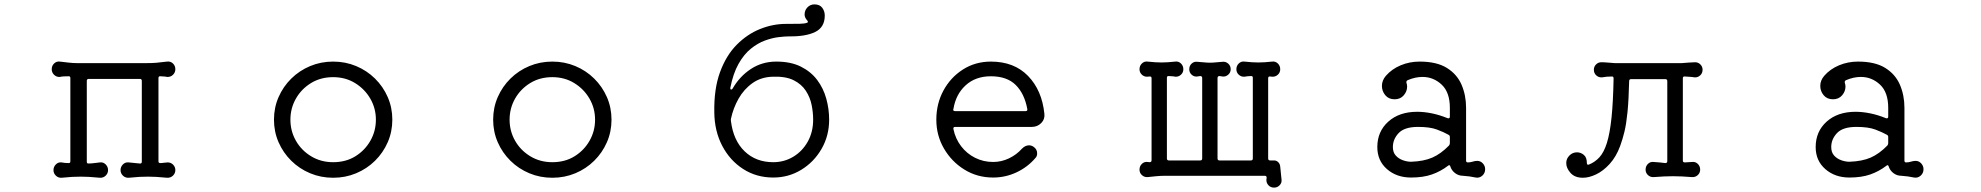

<svg xmlns="http://www.w3.org/2000/svg" viewBox="-20 -793 9040 876"><path d="M745 -52Q760 -52 770 -41.5Q780 -31 780 -17Q780 -2 769 8.5Q758 19 742 18Q711 15 692 14Q673 13 655 13Q634 13 615.5 14Q597 15 568 18Q552 19 541 8.5Q530 -2 530 -17Q530 -32 541 -43Q552 -54 568 -52Q579 -51 592 -49.5Q605 -48 618 -47H620Q627 -47 627 -55V-424Q627 -433 618 -433H385Q376 -433 376 -424V-55Q376 -47 383 -47Q397 -47 410.5 -49Q424 -51 436 -52Q451 -54 462 -43Q473 -32 473 -17Q473 -2 462 8.5Q451 19 436 18Q405 15 385.5 14Q366 13 349 13Q328 13 309.5 14Q291 15 261 18Q246 19 235 8.5Q224 -2 224 -17Q224 -32 235 -43Q246 -54 261 -52Q275 -49 292 -49H294Q301 -49 301 -57V-437Q301 -445 294 -445Q284 -445 272.5 -444.5Q261 -444 253 -442Q238 -441 227 -451.5Q216 -462 216 -477Q216 -493 227 -503.5Q238 -514 253 -512Q271 -510 292 -507.5Q313 -505 332 -505H646Q673 -505 692 -506.5Q711 -508 742 -512Q758 -514 769 -503.5Q780 -493 780 -477Q780 -462 769 -451.5Q758 -441 742 -442Q735 -444 727.5 -444Q720 -444 712 -445H710Q703 -445 703 -437V-57Q703 -49 711 -49Q719 -49 728.5 -50.5Q738 -52 745 -52Z M1500 -512Q1556 -512 1605 -491.5Q1654 -471 1691 -434.5Q1728 -398 1749 -350Q1770 -302 1770 -247Q1770 -192 1749 -144Q1728 -96 1691 -59.5Q1654 -23 1605 -2.5Q1556 18 1500 18Q1444 18 1395 -2.5Q1346 -23 1309 -59.5Q1272 -96 1251 -144Q1230 -192 1230 -247Q1230 -302 1251 -350Q1272 -398 1309 -434.5Q1346 -471 1395 -491.5Q1444 -512 1500 -512ZM1500 -53Q1558 -53 1601.5 -80Q1645 -107 1670 -151Q1695 -195 1695 -247Q1695 -299 1669.5 -343Q1644 -387 1600 -414Q1556 -441 1500 -441Q1443 -441 1399 -414Q1355 -387 1330 -343Q1305 -299 1305 -247Q1305 -195 1330 -151Q1355 -107 1399.5 -80Q1444 -53 1500 -53Z M2500 -512Q2556 -512 2605 -491.5Q2654 -471 2691 -434.5Q2728 -398 2749 -350Q2770 -302 2770 -247Q2770 -192 2749 -144Q2728 -96 2691 -59.5Q2654 -23 2605 -2.5Q2556 18 2500 18Q2444 18 2395 -2.5Q2346 -23 2309 -59.5Q2272 -96 2251 -144Q2230 -192 2230 -247Q2230 -302 2251 -350Q2272 -398 2309 -434.5Q2346 -471 2395 -491.5Q2444 -512 2500 -512ZM2500 -53Q2558 -53 2601.5 -80Q2645 -107 2670 -151Q2695 -195 2695 -247Q2695 -299 2669.5 -343Q2644 -387 2600 -414Q2556 -441 2500 -441Q2443 -441 2399 -414Q2355 -387 2330 -343Q2305 -299 2305 -247Q2305 -195 2330 -151Q2355 -107 2399.5 -80Q2444 -53 2500 -53Z M3508 17Q3431 17 3370.5 -22Q3310 -61 3275 -128Q3240 -195 3239 -280Q3237 -387 3265 -463.5Q3293 -540 3341 -588.5Q3389 -637 3447.5 -660.5Q3506 -684 3566 -684Q3607 -684 3629 -684.5Q3651 -685 3662 -689Q3666 -690 3666 -694Q3666 -697 3661 -702Q3651 -714 3651 -727Q3651 -746 3664 -759.5Q3677 -773 3696 -773Q3720 -773 3731.5 -757.5Q3743 -742 3743 -722Q3743 -669 3700 -647.5Q3657 -626 3580 -627Q3561 -627 3532 -623.5Q3503 -620 3470 -608Q3437 -596 3405.5 -570.5Q3374 -545 3349.5 -501.5Q3325 -458 3312 -392V-390Q3312 -385 3315.5 -384.5Q3319 -384 3322 -388Q3354 -444 3405.5 -478Q3457 -512 3522 -512Q3588 -512 3634 -489Q3680 -466 3708.5 -428Q3737 -390 3750 -342.5Q3763 -295 3763 -247Q3763 -174 3728.5 -114Q3694 -54 3636 -18.5Q3578 17 3508 17ZM3508 -53Q3558 -53 3599.5 -78Q3641 -103 3665.5 -147Q3690 -191 3690 -247Q3690 -280 3683 -314.5Q3676 -349 3656.5 -379Q3637 -409 3601 -427Q3565 -445 3507 -443Q3453 -442 3413.5 -414Q3374 -386 3349.5 -342.5Q3325 -299 3315 -251Q3314 -246 3315 -240Q3326 -152 3377.5 -102.5Q3429 -53 3508 -53Z M4511 17Q4439 17 4380.5 -19Q4322 -55 4287 -115Q4252 -175 4252 -247Q4252 -320 4284.5 -380Q4317 -440 4373.5 -476Q4430 -512 4501 -512Q4607 -512 4670.5 -446.5Q4734 -381 4745 -274Q4748 -249 4730.5 -231.5Q4713 -214 4688 -214H4338Q4328 -214 4330 -204Q4339 -160 4365 -126Q4391 -92 4429 -73Q4467 -54 4511 -54Q4549 -54 4583.5 -70.5Q4618 -87 4643 -115Q4658 -130 4675 -130Q4686 -130 4696 -123Q4712 -112 4712 -93Q4712 -80 4704 -72Q4668 -30 4617.5 -6.5Q4567 17 4511 17ZM4330 -296Q4330 -295 4329.5 -294.5Q4329 -294 4329 -293Q4329 -286 4338 -286H4659Q4669 -286 4667 -296Q4654 -366 4614 -405.5Q4574 -445 4501 -445Q4431 -445 4386 -404Q4341 -363 4330 -296Z M5827 26Q5829 41 5818.5 52Q5808 63 5793 63Q5777 63 5767 52Q5757 41 5758 26L5759 19V17Q5759 9 5750 9H5295Q5276 9 5255 11Q5234 13 5216 15Q5201 16 5190 6Q5179 -4 5179 -19Q5179 -35 5190 -45.5Q5201 -56 5216 -54Q5218 -54 5220.5 -53.5Q5223 -53 5225 -53Q5234 -53 5234 -62V-436Q5234 -444 5227 -444Q5223 -444 5220 -443.5Q5217 -443 5213 -443Q5199 -443 5189 -453Q5179 -463 5179 -477Q5179 -493 5190 -503.5Q5201 -514 5216 -512Q5235 -510 5250 -509Q5265 -508 5279 -508Q5293 -508 5308.5 -509Q5324 -510 5342 -512Q5357 -514 5368 -503.5Q5379 -493 5379 -477Q5379 -462 5368 -452Q5357 -442 5342 -443Q5335 -445 5328 -445Q5321 -445 5313 -446H5311Q5304 -446 5304 -438V-70Q5304 -61 5313 -61H5456Q5465 -61 5465 -70V-437Q5465 -446 5456 -446Q5452 -445 5449 -445Q5446 -445 5443 -444Q5428 -442 5417 -452Q5406 -462 5406 -477Q5406 -493 5417 -503Q5428 -513 5443 -511Q5460 -510 5473.5 -508.5Q5487 -507 5500 -507Q5514 -507 5527.5 -508.5Q5541 -510 5557 -511Q5572 -513 5583.5 -503Q5595 -493 5595 -477Q5595 -462 5583.5 -452Q5572 -442 5557 -444Q5554 -445 5551 -445Q5548 -445 5544 -446Q5535 -446 5535 -437V-70Q5535 -61 5544 -61H5687Q5696 -61 5696 -70V-438Q5696 -446 5689 -446Q5673 -446 5658 -443Q5643 -442 5632 -452Q5621 -462 5621 -477Q5621 -493 5632 -503.5Q5643 -514 5658 -512Q5677 -510 5692 -509Q5707 -508 5721 -508Q5735 -508 5750.5 -509Q5766 -510 5784 -512Q5799 -514 5810 -503.5Q5821 -493 5821 -477Q5821 -462 5810 -452Q5799 -442 5784 -443Q5782 -443 5779.5 -443.5Q5777 -444 5775 -444H5773Q5766 -444 5766 -436V-70Q5766 -61 5775 -61H5793Q5804 -61 5812 -53Q5820 -45 5821 -33Q5822 -18 5824 -3Q5826 12 5827 26Z M6720 -59Q6735 -59 6745.5 -47.5Q6756 -36 6756 -21Q6756 -3 6743 8.5Q6730 20 6713 17Q6700 14 6685 12Q6670 10 6655 9Q6635 9 6619 -3Q6603 -15 6597 -34Q6594 -43 6587 -37Q6553 -11 6513 3Q6473 17 6418 17Q6352 17 6308 -21.5Q6264 -60 6264 -122Q6264 -193 6314 -238Q6364 -283 6446 -283Q6477 -283 6512 -276Q6547 -269 6584 -254Q6585 -254 6586 -253.5Q6587 -253 6588 -253Q6595 -253 6595 -261V-301Q6595 -372 6557.5 -407Q6520 -442 6470 -442Q6437 -442 6402 -427Q6395 -423 6397 -415Q6400 -406 6400 -398Q6400 -376 6384.5 -358Q6369 -340 6343 -340Q6316 -340 6300.5 -358.5Q6285 -377 6285 -401Q6285 -426 6303 -447Q6330 -478 6370.5 -495Q6411 -512 6457 -512Q6535 -512 6581.5 -483Q6628 -454 6648.5 -406Q6669 -358 6669 -301V-60Q6669 -52 6677 -52Q6688 -52 6699 -55.5Q6710 -59 6720 -59ZM6418 -55Q6476 -57 6515 -74Q6554 -91 6591 -129Q6595 -134 6595 -140V-168Q6595 -175 6589 -178Q6568 -190 6536 -202Q6504 -214 6450 -214Q6388 -214 6361.5 -186Q6335 -158 6335 -122Q6335 -98 6348 -83.5Q6361 -69 6380.5 -62Q6400 -55 6418 -55Z M7711 -440Q7701 -442 7689.5 -442.5Q7678 -443 7667 -444H7665Q7658 -444 7658 -436V-60Q7658 -52 7667 -52L7700 -54Q7715 -56 7726 -45.5Q7737 -35 7737 -19Q7737 -4 7726 6Q7715 16 7700 15Q7674 13 7653.5 12Q7633 11 7613 11Q7593 11 7572 12Q7551 13 7525 15Q7510 16 7499 6Q7488 -4 7488 -19Q7488 -35 7499 -45.5Q7510 -56 7525 -54Q7537 -53 7551 -52Q7565 -51 7578 -49Q7587 -49 7587 -58V-423Q7587 -432 7578 -432H7422Q7413 -432 7413 -423Q7411 -337 7405.5 -282Q7400 -227 7391.5 -192Q7383 -157 7372 -127Q7354 -78 7324.5 -45.5Q7295 -13 7262.5 2.5Q7230 18 7202 18Q7165 18 7145.5 -4Q7126 -26 7126 -49Q7126 -69 7140.5 -83.5Q7155 -98 7175 -98Q7192 -98 7206 -86.5Q7220 -75 7220 -50Q7220 -39 7229 -42Q7257 -53 7277.5 -75.5Q7298 -98 7311.5 -141Q7325 -184 7332.5 -255.5Q7340 -327 7342 -435Q7342 -444 7335 -444Q7322 -444 7310.5 -443Q7299 -442 7289 -440Q7274 -439 7263 -449Q7252 -459 7252 -475Q7252 -489 7262 -499Q7272 -509 7286 -509Q7300 -509 7316 -507.5Q7332 -506 7348 -505H7653Q7669 -506 7685 -507.5Q7701 -509 7714 -509Q7728 -509 7738 -499Q7748 -489 7748 -475Q7748 -459 7737 -449Q7726 -439 7711 -440Z M8720 -59Q8735 -59 8745.5 -47.5Q8756 -36 8756 -21Q8756 -3 8743 8.5Q8730 20 8713 17Q8700 14 8685 12Q8670 10 8655 9Q8635 9 8619 -3Q8603 -15 8597 -34Q8594 -43 8587 -37Q8553 -11 8513 3Q8473 17 8418 17Q8352 17 8308 -21.5Q8264 -60 8264 -122Q8264 -193 8314 -238Q8364 -283 8446 -283Q8477 -283 8512 -276Q8547 -269 8584 -254Q8585 -254 8586 -253.5Q8587 -253 8588 -253Q8595 -253 8595 -261V-301Q8595 -372 8557.5 -407Q8520 -442 8470 -442Q8437 -442 8402 -427Q8395 -423 8397 -415Q8400 -406 8400 -398Q8400 -376 8384.5 -358Q8369 -340 8343 -340Q8316 -340 8300.5 -358.5Q8285 -377 8285 -401Q8285 -426 8303 -447Q8330 -478 8370.5 -495Q8411 -512 8457 -512Q8535 -512 8581.5 -483Q8628 -454 8648.5 -406Q8669 -358 8669 -301V-60Q8669 -52 8677 -52Q8688 -52 8699 -55.5Q8710 -59 8720 -59ZM8418 -55Q8476 -57 8515 -74Q8554 -91 8591 -129Q8595 -134 8595 -140V-168Q8595 -175 8589 -178Q8568 -190 8536 -202Q8504 -214 8450 -214Q8388 -214 8361.5 -186Q8335 -158 8335 -122Q8335 -98 8348 -83.5Q8361 -69 8380.5 -62Q8400 -55 8418 -55Z"/></svg>

Font: Kiwi Maru
Style: Regular
Weight: 400
Designer: Hiroki-Chan
Version: Version 1.100